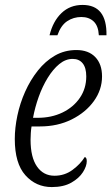

<svg xmlns="http://www.w3.org/2000/svg" viewBox="-20 -749 452 779"><path d="M190 10Q126 10 83 -38Q40 -86 40 -185Q40 -230 50.5 -280Q61 -330 82 -377Q103 -424 133.5 -462.5Q164 -501 203 -523.5Q242 -546 290 -546Q339 -546 366.5 -517.5Q394 -489 394 -439Q394 -385 361 -339Q328 -293 271 -264.5Q214 -236 142 -236H108Q106 -225 105 -209Q104 -193 104 -182Q104 -111 130 -73.5Q156 -36 201 -36Q242 -36 274 -59.5Q306 -83 324 -112Q332 -110 332 -95Q332 -75 316.5 -50.5Q301 -26 269.5 -8Q238 10 190 10ZM133 -271Q189 -271 233.5 -292.5Q278 -314 304 -352Q330 -390 330 -439Q330 -474 315.5 -492Q301 -510 275 -510Q246 -510 220.5 -489Q195 -468 173.5 -433Q152 -398 137 -356Q122 -314 114 -271ZM181 -606Q195 -663 229.5 -696Q264 -729 315 -729Q414 -729 412 -606H381Q379 -644 360 -662Q341 -680 310 -680Q278 -680 252.5 -663Q227 -646 213 -606Z"/></svg>

Font: Noto Serif Condensed Light
Style: Italic
Weight: 300
Width: 3
Italic angle: -12°
Designer: Monotype Design Team
Foundry: Monotype Imaging Inc.
Version: Version 2.014; ttfautohint (v1.8.4.7-5d5b)